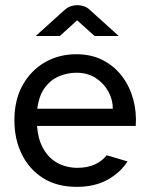

<svg xmlns="http://www.w3.org/2000/svg" viewBox="-20 -715 578 747"><path d="M279 12Q201 12 147 -22.5Q93 -57 64.5 -115.5Q36 -174 36 -247Q36 -326 68 -383.5Q100 -441 154.5 -472.5Q209 -504 277 -504Q336 -504 381 -480.5Q426 -457 455.5 -417.5Q485 -378 498.5 -328Q512 -278 508 -225H124Q128 -176 144.5 -144Q161 -112 184 -94Q207 -76 232.5 -69Q258 -62 279 -62Q321 -62 349.5 -75.5Q378 -89 395 -111L476 -87Q449 -44 399 -16Q349 12 279 12ZM125 -292H419Q419 -327 401.5 -359Q384 -391 352.5 -411.5Q321 -432 277 -432Q244 -432 211.5 -419Q179 -406 155.5 -375.5Q132 -345 125 -292ZM119 -575 231 -676Q242 -686 255 -690.5Q268 -695 281 -695Q294 -695 307 -690.5Q320 -686 330 -676L442 -575H348L280 -636L213 -575Z"/></svg>

Font: Atkinson Hyperlegible Next
Style: Regular
Weight: 400
Designer: Elliott Scott, Megan Eiswerth, Linus Boman, Theodore Petrosky, Letters from Sweden
Foundry: Applied Design Works, Letters from Sweden
Version: Version 2.001